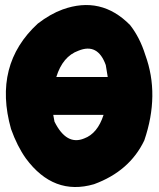

<svg xmlns="http://www.w3.org/2000/svg" viewBox="-20 -734 632 764"><path d="M191.9 -276.9 196.8 -250Q244.6 -153.8 314.9 -183.1Q368.2 -202.6 392.1 -276.9ZM408.7 -427.7 400.9 -475.1Q369.1 -564 292 -532.2Q229.5 -509.8 204.1 -427.7ZM229 -696.3Q382.3 -751.5 497.6 -634.3Q536.6 -584.5 558.1 -515.6Q616.2 -356.9 554.2 -175.3Q495.6 -52.7 354 -1Q193.4 45.9 83 -103.5Q48.3 -152.3 23.9 -220.7Q-47.9 -476.1 130.4 -640.1Q179.7 -678.2 229 -696.3Z"/></svg>

Font: Lapsus Pro (theguybrush.com)
Style: Bold
Weight: 700
Designer: Jose Roses
Version: Version 1.00 February 9, 2018, initial release